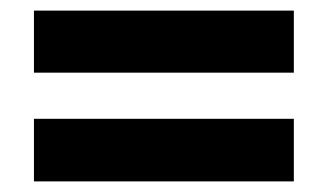

<svg xmlns="http://www.w3.org/2000/svg" viewBox="-20 -533 618 362"><path d="M44 -396V-513H534V-396ZM44 -191V-309H534V-191Z"/></svg>

Font: Noto Sans Gujarati ExtraBold
Style: Regular
Weight: 800
Designer: Jelle Bosma - Monotype Design Team, Universal Thirst
Foundry: Monotype Imaging Inc.
Version: Version 2.106; ttfautohint (v1.8.4.7-5d5b)